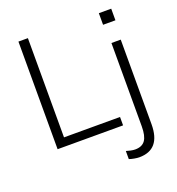

<svg xmlns="http://www.w3.org/2000/svg" viewBox="-161 -834 1087 1182"><g transform="rotate(-20 383.0 -243.0)"><path d="M93 0V-705H155V-55H522V0ZM618 -624V-700H699V-624ZM549 219Q537 219 517 215.5Q497 212 484 207V154Q496 158 512.5 161.5Q529 165 542 165Q587 165 607.5 136.5Q628 108 628 45V-501H689V53Q689 219 549 219Z"/></g></svg>

Font: Mulish Light
Style: Regular
Weight: 300
Designer: Vernon Adams
Foundry: Vernon Adams
Version: Version 3.603; ttfautohint (v1.8.3)